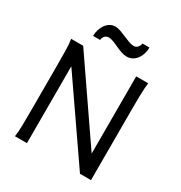

<svg xmlns="http://www.w3.org/2000/svg" viewBox="-208 -1069 1149 1217"><g transform="rotate(30 366.0 -460.0)"><path d="M166 -562.5V0H78.1Q83.5 -29.3 84.5 -84.7Q85.4 -140.1 85.4 -212.4V-500.5Q85.4 -572.8 84.5 -628.2Q83.5 -683.6 78.1 -712.9H166L554.2 -147.9V-712.9H642.1Q639.6 -698.2 638.2 -676.8Q636.7 -655.3 636 -628.2Q635.3 -601.1 635 -568.8Q634.8 -536.6 634.8 -500.5V0H554.2ZM189 -798.3Q189 -820.8 195.6 -842.5Q202.1 -864.3 214.1 -881.6Q226.1 -898.9 243.4 -909.7Q260.7 -920.4 282.7 -920.4Q293 -920.4 302.7 -918.5Q312.5 -916.5 322.5 -912.8Q332.5 -909.2 343.5 -904.5Q354.5 -899.9 367.2 -895Q380.4 -889.6 390.9 -885.3Q401.4 -880.9 410.4 -877.9Q419.4 -875 427.2 -873.3Q435.1 -871.6 442.9 -871.6Q460 -871.6 470.9 -883.8Q481.9 -896 484.4 -913.1H535.6Q535.6 -889.6 529.1 -867.7Q522.5 -845.7 510 -828.6Q497.6 -811.5 479.5 -801.3Q461.4 -791 439 -791Q419.4 -791 399.7 -797.6Q379.9 -804.2 357.4 -814.5Q329.1 -827.6 312.3 -833.7Q295.4 -839.8 281.7 -839.8Q263.7 -839.8 252.9 -828.1Q242.2 -816.4 240.2 -798.3Z"/></g></svg>

Font: Andika Phon
Style: Regular
Weight: 400
Designer: Victor Gaultney, Annie Olsen, Julie Remington, Don Collingsworth, Eric Hays, Becca Hirsbrunner
Foundry: SIL International
Version: Version 5.000